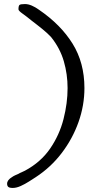

<svg xmlns="http://www.w3.org/2000/svg" viewBox="-20 -872 506 946"><path d="M43 54Q27 54 21 49Q15 44 15 33Q15 15 40 0Q47 -5 55 -8.5Q63 -12 70 -15Q78 -20 87 -23.5Q96 -27 103 -31Q181 -73 227 -140Q273 -207 293 -285.5Q313 -364 313 -438Q313 -506 294.5 -570Q276 -634 232 -689Q225 -697 214 -707Q203 -717 191 -727Q178 -738 163.5 -749Q149 -760 135 -771Q112 -790 91.5 -804.5Q71 -819 71 -826Q71 -843 76 -847.5Q81 -852 103 -852Q119 -852 136.5 -844.5Q154 -837 172 -824Q279 -751 337.5 -657Q396 -563 396 -438Q396 -353 367 -271Q338 -189 284.5 -118.5Q231 -48 156 1Q142 10 122.5 22.5Q103 35 82 44.5Q61 54 43 54Z"/></svg>

Font: Fuzzy Bubbles
Style: Regular
Weight: 400
Designer: Robert E. Leuschke
Foundry: Robert E. Leuschke
Version: Version 1.010; ttfautohint (v1.8.3)